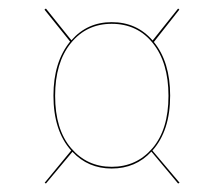

<svg xmlns="http://www.w3.org/2000/svg" viewBox="-20 -563 500 449"><path d="M399.9 -135.7 396.5 -133.8 334 -208.5Q297.4 -168.9 241.2 -168.9Q186 -168.9 149.4 -208L87.4 -133.8L84.5 -135.7L146.5 -210.9Q105 -257.3 105 -339.4Q105 -418 144 -465.8L84 -540.5L87.4 -543L147 -468.8Q184.1 -511.2 241.2 -511.2Q299.8 -511.2 336.9 -468.3L396.5 -543L399.4 -540.5L339.8 -464.8Q377.9 -418 377.9 -339.4Q377.9 -257.3 336.4 -210.9ZM241.2 -172.9Q299.3 -172.9 336.7 -216.6Q374 -260.3 374 -338.9Q374 -416.5 337.6 -461.9Q301.3 -507.3 241.2 -507.3Q182.1 -507.3 145.5 -461.9Q108.9 -416.5 108.9 -338.9Q108.9 -260.3 146.2 -216.6Q183.6 -172.9 241.2 -172.9Z"/></svg>

Font: Fira Sans Compressed Four
Style: Italic
Weight: 100
Width: 3
Italic angle: -8°
Designer: Carrois Corporate & Edenspiekermann AG
Foundry: Carrois Corporate GbR & Edenspiekermann AG
Version: Version 4.203;PS 004.203;hotconv 1.0.88;makeotf.lib2.5.64775